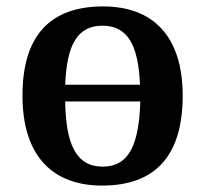

<svg xmlns="http://www.w3.org/2000/svg" viewBox="-20 -568 639 598"><path d="M298 10C463 10 549 -82 549 -270C549 -457 455 -548 301 -548C136 -548 50 -457 50 -270C50 -82 144 10 298 10ZM416 -304H183C188 -427 220 -488 299 -488C378 -488 411 -427 416 -304ZM300 -49C217 -49 185 -119 183 -252H417C413 -118 382 -49 300 -49Z"/></svg>

Font: Noto Serif SemiBold
Style: Regular
Weight: 600
Designer: Monotype Design Team
Foundry: Monotype Imaging Inc.
Version: Version 2.013